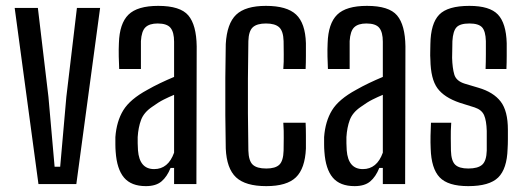

<svg xmlns="http://www.w3.org/2000/svg" viewBox="-20 -627 1796 654"><path d="M111 0 30 -600H109L145 -297L166 -59H185L206 -297L242 -600H321L240 0Z M477 7Q427 7 402.5 -22Q378 -51 374 -110Q373 -122 373 -135Q373 -148 373 -160Q377 -214 400 -251.5Q423 -289 482 -321Q503 -333 526 -344Q549 -355 573 -365V-485Q573 -517 561 -532Q549 -547 517 -547Q489 -547 475.5 -534Q462 -521 460 -487Q460 -470 460 -441.5Q460 -413 460 -392H386Q385 -409 384.5 -434.5Q384 -460 385 -480Q387 -547 417.5 -577Q448 -607 519 -607Q594 -607 621.5 -574.5Q649 -542 650 -469L649 0H573V-55H561Q549 -25 530 -9Q511 7 477 7ZM505 -51Q553 -51 573 -107V-304Q556 -297 538 -288Q520 -279 498 -263Q470 -244 460.5 -218.5Q451 -193 449 -160Q449 -151 449 -139Q449 -127 450 -115Q455 -51 505 -51Z M749 -121Q748 -171 747.5 -234.5Q747 -298 747.5 -362Q748 -426 749 -477Q753 -547 784.5 -577Q816 -607 886 -607Q957 -607 988.5 -577.5Q1020 -548 1022 -480Q1022 -461 1022 -437Q1022 -413 1021 -392H945Q947 -416 946.5 -443Q946 -470 946 -487Q945 -521 931 -534Q917 -547 886 -547Q855 -547 841 -534Q827 -521 826 -487Q825 -419 824.5 -359.5Q824 -300 824.5 -241Q825 -182 826 -114Q827 -79 841 -66Q855 -53 887 -53Q918 -53 931.5 -66Q945 -79 946 -114Q946 -133 946.5 -156.5Q947 -180 945 -209H1021Q1022 -189 1022 -165Q1022 -141 1022 -121Q1019 -53 988 -23Q957 7 887 7Q816 7 784 -23Q752 -53 749 -121Z M1188 7Q1138 7 1113.5 -22Q1089 -51 1085 -110Q1084 -122 1084 -135Q1084 -148 1084 -160Q1088 -214 1111 -251.5Q1134 -289 1193 -321Q1214 -333 1237 -344Q1260 -355 1284 -365V-485Q1284 -517 1272 -532Q1260 -547 1228 -547Q1200 -547 1186.5 -534Q1173 -521 1171 -487Q1171 -470 1171 -441.5Q1171 -413 1171 -392H1097Q1096 -409 1095.5 -434.5Q1095 -460 1096 -480Q1098 -547 1128.5 -577Q1159 -607 1230 -607Q1305 -607 1332.5 -574.5Q1360 -542 1361 -469L1360 0H1284V-55H1272Q1260 -25 1241 -9Q1222 7 1188 7ZM1216 -51Q1264 -51 1284 -107V-304Q1267 -297 1249 -288Q1231 -279 1209 -263Q1181 -244 1171.5 -218.5Q1162 -193 1160 -160Q1160 -151 1160 -139Q1160 -127 1161 -115Q1166 -51 1216 -51Z M1575 7Q1506 7 1477.5 -23Q1449 -53 1447 -121Q1446 -141 1446.5 -165Q1447 -189 1448 -209H1517Q1515 -180 1515.5 -156.5Q1516 -133 1516 -114Q1517 -79 1530.5 -66Q1544 -53 1575 -53Q1608 -53 1622.5 -66Q1637 -79 1638 -114Q1638 -131 1638 -148.5Q1638 -166 1638 -181Q1637 -216 1629 -234.5Q1621 -253 1597 -261L1546 -277Q1493 -295 1470 -326.5Q1447 -358 1446 -424Q1445 -438 1445.5 -450.5Q1446 -463 1446 -477Q1447 -547 1476 -577Q1505 -607 1579 -607Q1648 -607 1676 -577.5Q1704 -548 1706 -480Q1706 -461 1706 -437Q1706 -413 1705 -392H1634Q1635 -416 1635 -443Q1635 -470 1635 -487Q1634 -521 1622 -534Q1610 -547 1579 -547Q1547 -547 1535 -534Q1523 -521 1521 -487Q1521 -471 1520.5 -457.5Q1520 -444 1520 -430Q1521 -395 1527.5 -373Q1534 -351 1563 -342L1610 -328Q1661 -313 1685.5 -281Q1710 -249 1710 -185Q1710 -170 1710 -152.5Q1710 -135 1709 -120Q1707 -52 1677 -22.5Q1647 7 1575 7Z"/></svg>

Font: Big Shoulders Display Medium
Style: Regular
Weight: 500
Designer: Patric King
Foundry: XO Type Co
Version: Version 1.000; ttfautohint (v1.8.2)